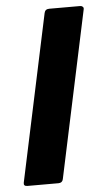

<svg xmlns="http://www.w3.org/2000/svg" viewBox="-50 -707 403 740"><g transform="rotate(-5 151.0 -336.5)"><path d="M164 -14Q161 0 146 0H26Q10 0 13 -14L150 -658Q153 -673 169 -673H289Q295 -673 299 -669Q303 -665 301 -658Z"/></g></svg>

Font: Glory Thin ExtraBold
Style: Italic
Weight: 800
Italic angle: -12°
Version: Version 1.011